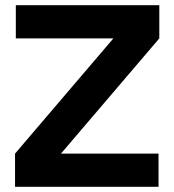

<svg xmlns="http://www.w3.org/2000/svg" viewBox="-20 -720 672 740"><path d="M38 0V-128L417 -572H41V-700H594V-572L215 -128H591V0Z"/></svg>

Font: Figtree Light
Style: Bold
Weight: 700
Version: Version 2.002